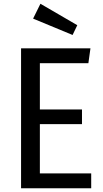

<svg xmlns="http://www.w3.org/2000/svg" viewBox="-20 -1001 549 1021"><path d="M195 -981 156 -902 366 -815 391 -867ZM461 -744H92V0H465V-79H192V-341H416V-419H192V-665H450Z"/></svg>

Font: Glow Sans SC Condensed Medium
Style: Regular
Weight: 600
Width: 3
Designer: Ryoko NISHIZUKA (kana, bopomofo & ideographs); Paul D. Hunt (Latin, Greek & Cyrillic); Sandoll Communications, Soo-young
Version: Version 0.93